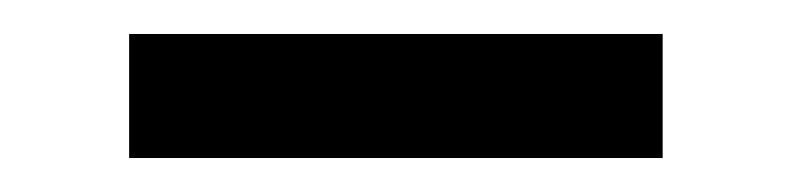

<svg xmlns="http://www.w3.org/2000/svg" viewBox="-20 -307 466 113"><path d="M56 -287H370V-214H56Z"/></svg>

Font: Hermeneus One
Style: Regular
Weight: 400
Designer: Rodrigo Fuenzalida, Pablo Impallari
Foundry: Pablo Impallari, Rodrigo Fuenzalida
Version: Version 1.002; ttfautohint (v0.93) -l 8 -r 50 -G 200 -x 14 -